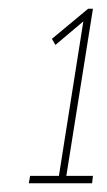

<svg xmlns="http://www.w3.org/2000/svg" viewBox="-20 -790 245 440"><path d="M46 -370 49 -387H115L171 -741L107 -687L99 -701L182 -770H193L132 -387H193L191 -370Z"/></svg>

Font: Georama
Style: Italic
Weight: 400
Width: 2
Italic angle: -9°
Designer: Jean-Baptiste Levee
Foundry: Production Type
Version: Version 1.000